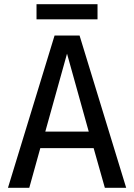

<svg xmlns="http://www.w3.org/2000/svg" viewBox="-20 -899 642 919"><path d="M154.8 -878.9H446.8V-806.6H154.8ZM241.2 -729H360.8L584 0H481.9L428.2 -189.9H172.9L120.1 0H18.1ZM404.8 -269 300.8 -642.1 196.8 -269Z"/></svg>

Font: Vazir Code Hack
Style: Code-Hack
Weight: 400
Foundry: DejaVu fonts team - Redesigned by Saber Rastikerdar
Version: Version 1.1.2